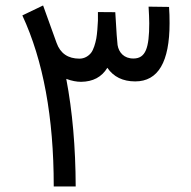

<svg xmlns="http://www.w3.org/2000/svg" viewBox="-20 -676 692 696"><path d="M470.2 -380.9C553.2 -380.9 594.7 -451.2 594.7 -592.3C594.7 -612.8 594.2 -632.3 592.8 -650.9L518.6 -651.9C520 -627.4 521 -607.4 521 -591.8C521 -502 507.8 -464.4 464.4 -463.9C429.7 -463.4 410.6 -485.8 406.2 -512.7C404.8 -521 401.9 -561 397.9 -631.8L335 -632.3V-601.1C334.5 -585.9 332 -552.2 329.1 -536.6C325.7 -519 319.3 -496.1 310.1 -484.4C300.8 -472.7 286.1 -463.4 268.1 -463.4C226.6 -463.4 198.7 -482.4 185.1 -520.5L136.2 -656.2L61 -620.1C136.7 -457 174.8 -251 174.8 -1.5V0H254.4C253.9 -142.1 242.7 -272 220.2 -390.1C239.7 -382.8 257.8 -379.4 273.9 -379.4C316.9 -379.9 348.6 -396.5 369.1 -430.2C391.6 -397.5 425.3 -380.9 470.2 -380.9Z"/></svg>

Font: Samim
Style: Regular
Weight: 400
Foundry: DejaVu fonts team - Redesigned by Saber Rastikerdar
Version: Version 4.0.5